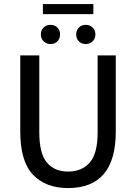

<svg xmlns="http://www.w3.org/2000/svg" viewBox="-20 -934 685 966"><path d="M177.7 -655.3V-268.1Q177.7 -161.1 216.1 -116Q254.4 -70.8 322.3 -70.8Q391.6 -70.8 431.4 -116Q471.2 -161.1 471.2 -268.1V-655.3H562.5V-272Q562.5 12.2 322.3 12.2Q210 12.2 146 -54.9Q82 -122.1 82 -272V-655.3ZM449.7 -913.6V-862.8H195.8V-913.6ZM234.4 -809.1Q255.4 -809.1 268.8 -795.4Q282.2 -781.7 282.2 -761.2Q282.2 -739.7 268.8 -726.1Q255.4 -712.4 234.4 -712.4Q213.4 -712.4 199.5 -726.1Q185.5 -739.7 185.5 -761.2Q185.5 -781.7 199.5 -795.4Q213.4 -809.1 234.4 -809.1ZM411.1 -809.1Q432.1 -809.1 446 -795.4Q460 -781.7 460 -761.2Q460 -739.7 446 -726.1Q432.1 -712.4 411.1 -712.4Q390.1 -712.4 376.7 -726.1Q363.3 -739.7 363.3 -761.2Q363.3 -781.7 376.7 -795.4Q390.1 -809.1 411.1 -809.1Z"/></svg>

Font: Varta SemiBold
Style: Regular
Weight: 600
Designer: Joana Correia, Viktoriya Grabowska, Eben Sorkin
Foundry: Sorkin Type
Version: Version 1.003; ttfautohint (v1.3) -l 8 -r 24 -G 200 -x 12 -H